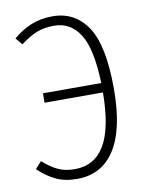

<svg xmlns="http://www.w3.org/2000/svg" viewBox="-81 -753 634 823"><g transform="rotate(-10 236.0 -341.5)"><path d="M410 -342Q410 -167 353 -78Q296 11 188 11Q134 11 94.5 -8.5Q55 -28 21 -61L48 -91Q81 -62 112 -47Q143 -32 186 -32Q272 -32 316 -106Q360 -180 361 -335H107V-376H361Q356 -527 315.5 -590Q275 -653 204 -653Q161 -653 129 -640.5Q97 -628 57 -598L32 -628Q71 -661 112.5 -677.5Q154 -694 204 -694Q301 -694 355.5 -613Q410 -532 410 -342Z"/></g></svg>

Font: Fira Sans Condensed ExtraLight
Style: Regular
Weight: 275
Width: 3
Designer: Carrois Corporate & Edenspiekermann AG
Foundry: Carrois Corporate GbR & Edenspiekermann AG
Version: Version 4.203